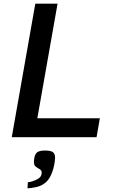

<svg xmlns="http://www.w3.org/2000/svg" viewBox="-20 -746 640 1044"><path d="M184.5 227.5Q194.5 221.5 199.2 215.8Q204 210 206 200Q207 195 207 192.5Q207 181.5 197 174.5Q195.5 173.5 186 168Q175 162 169.8 155.5Q164.5 149 164.5 133.5Q164.5 130 165.5 120Q169 91.5 182.2 82Q195.5 72.5 224 72.5Q255.5 72.5 267.5 81.2Q279.5 90 279.5 110.5Q279.5 120 278 131Q272 174.5 257 206.5Q243.5 234.5 226 248Q206 264.5 180 270.5Q145.5 278 129.5 278L131.5 245Q145 244 159.5 238.8Q174 233.5 184.5 227.5ZM172 -726H293L183 -103H523L505 0H44Z"/></svg>

Font: JuliaMono SemiBoldItalic
Style: Regular
Weight: 600
Italic angle: -9°
Monospace: yes
Designer: cormullion
Foundry: corm
Version: Version 0.049; ttfautohint (v1.8.4)